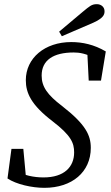

<svg xmlns="http://www.w3.org/2000/svg" viewBox="-20 -887 534 922"><path d="M16 -30C58 -2 133 15 193 15C326 15 416 -61 416 -177C416 -238 391 -290 278 -378C207 -432 180 -471 180 -524C180 -598 236 -635 334 -635C363 -635 392 -630 442 -605L399 -640L406 -500H465L488 -640C432 -673 376 -685 322 -685C195 -685 104 -608 104 -502C104 -440 130 -383 232 -305C322 -236 336 -200 336 -155C336 -86 289 -35 189 -35C142 -35 95 -45 57 -67L105 -32L92 -172H35L16 -30ZM264 -735 277 -713C327 -735 378 -756 428 -778C476 -800 482 -816 482 -833C482 -854 465 -867 445 -867C420 -867 410 -857 377 -830C339 -798 302 -767 264 -735Z"/></svg>

Font: Source Serif 4 Variable
Style: Italic
Weight: 400
Italic angle: -12°
Designer: Frank Grießhammer
Foundry: Adobe Systems Incorporated
Version: Version 4.004;hotconv 1.0.116;makeotfexe 2.5.65601